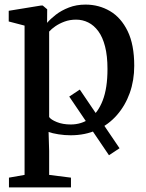

<svg xmlns="http://www.w3.org/2000/svg" viewBox="-20 -578 636 836"><path d="M454.5 98 281.5 -157.5 327.5 -188 500.5 67.5ZM19 238V195.5L87 183.5V-466.5L18 -484.5V-531L159 -554H166L185.5 -537.5L185 -478.5Q199.5 -495.5 223.2 -514Q247 -532.5 279.8 -545.2Q312.5 -558 352.5 -558Q410.5 -558 458.8 -529.8Q507 -501.5 535.8 -442.5Q564.5 -383.5 564.5 -291.5Q564.5 -228 545 -173.2Q525.5 -118.5 489.2 -77Q453 -35.5 402 -12.2Q351 11 287.5 11Q261.5 11 234.5 6.8Q207.5 2.5 191.5 -3.5L194 79V183.5L289 195.5V238ZM288 -36Q334.5 -36 370.5 -61.5Q406.5 -87 427.2 -140.5Q448 -194 448 -277.5Q448 -334.5 437.5 -375.5Q427 -416.5 408 -442.2Q389 -468 364.2 -480.2Q339.5 -492.5 311.5 -492.5Q284 -492.5 261 -484Q238 -475.5 220.8 -463.5Q203.5 -451.5 194 -440.5V-68.5Q201.5 -57 227.5 -46.5Q253.5 -36 288 -36Z"/></svg>

Font: Merriweather 48pt Medium
Style: Regular
Weight: 500
Version: Version 2.100